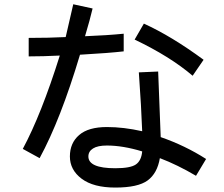

<svg xmlns="http://www.w3.org/2000/svg" viewBox="-20 -805 1040 892"><path d="M554.7 -566.4Q488.3 -558.6 351.6 -550.8Q261.7 -250 164.1 -70.3L85.9 -113.3Q171.9 -273.4 257.8 -546.9Q179.7 -543 113.3 -543V-628.9Q207 -628.9 285.2 -632.8L320.3 -785.2L410.2 -765.6Q398.4 -714.8 375 -636.7Q476.6 -640.6 554.7 -648.4ZM925.8 -527.3 875 -453.1Q769.5 -543 605.5 -621.1L648.4 -695.3Q777.3 -636.7 925.8 -527.3ZM937.5 -66.4 890.6 11.7Q804.7 -39.1 722.7 -70.3Q710.9 0 666 33.2Q621.1 66.4 515.6 66.4Q414.1 66.4 359.4 25.4Q304.7 -15.6 304.7 -78.1Q304.7 -140.6 347.7 -177.7Q390.6 -214.8 476.6 -214.8Q554.7 -214.8 640.6 -195.3Q636.7 -304.7 625 -468.8L714.8 -472.7L726.6 -168Q839.8 -128.9 937.5 -66.4ZM640.6 -101.6Q550.8 -128.9 476.6 -128.9Q433.6 -128.9 412.1 -115.2Q390.6 -101.6 390.6 -78.1Q390.6 -50.8 421.9 -37.1Q453.1 -23.4 515.6 -23.4Q585.9 -23.4 611.3 -41Q636.7 -58.6 640.6 -101.6Z"/></svg>

Font: WenQuanYi Micro Hei Mono
Style: Regular
Weight: 400
Foundry: Ascender Corporation
Version: Version 0.2.0-beta